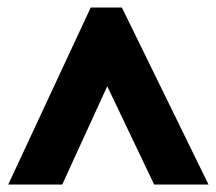

<svg xmlns="http://www.w3.org/2000/svg" viewBox="-20 -735 576 512"><path d="M2 -243H146L266 -505L391 -243H536L305 -715H222Z"/></svg>

Font: Noto Sans Georgian Condensed Black
Style: Regular
Weight: 900
Width: 3
Designer: Monotype Design Team, Akaki Razmadze
Foundry: Google LLC
Version: Version 2.005